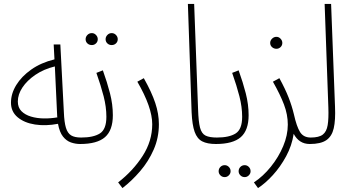

<svg xmlns="http://www.w3.org/2000/svg" viewBox="-20 -730 1779 980"><path d="M389 5Q365 5 342 -3Q319 -11 301.5 -33Q284 -55 276 -98Q213 -86 158.5 -94.5Q104 -103 70 -131.5Q36 -160 36 -206Q36 -252 63 -296Q90 -340 139.5 -375Q189 -410 258 -427L254 -503H288L306 -157Q308 -106 316.5 -78Q325 -50 343 -39Q361 -28 394 -28Q415 -28 415 -12Q415 5 389 5ZM71 -212Q71 -181 89.5 -162.5Q108 -144 138 -135Q168 -126 203.5 -125.5Q239 -125 273 -131L272 -135L260 -391Q203 -377 160.5 -348Q118 -319 94.5 -283.5Q71 -248 71 -212Z M550 -500Q537 -500 528 -508.5Q519 -517 519 -530Q519 -542 528 -551.5Q537 -561 550 -561Q563 -561 572 -551.5Q581 -542 581 -530Q581 -517 572 -508.5Q563 -500 550 -500ZM449 -500Q435 -500 426 -508.5Q417 -517 417 -530Q417 -542 426 -551.5Q435 -561 449 -561Q461 -561 470 -551.5Q479 -542 479 -530Q479 -517 470 -508.5Q461 -500 449 -500Z M389 5 394 -28Q457 -28 490 -49Q523 -70 523 -134Q523 -184 509 -238.5Q495 -293 472 -358L505 -371Q527 -310 541.5 -253.5Q556 -197 556 -142Q556 -65 516 -30Q476 5 389 5Z M605 230 583 201Q659 142 708 66Q757 -10 757 -96Q757 -182 681 -313L714 -331Q754 -260 772.5 -204.5Q791 -149 791 -96Q791 -27 764.5 33.5Q738 94 695 144Q652 194 605 230Z M1082 5Q1038 5 1012 -8.5Q986 -22 973.5 -57Q961 -92 958 -157L939 -710H971L991 -172Q993 -109 1001 -78.5Q1009 -48 1029 -38Q1049 -28 1087 -28Q1100 -28 1104 -23Q1108 -18 1108 -12Q1108 -4 1102.5 0.5Q1097 5 1082 5Z M1229 174Q1216 174 1207 165Q1198 156 1198 144Q1198 131 1207 122Q1216 113 1229 113Q1241 113 1250 122Q1259 131 1259 144Q1259 156 1250 165Q1241 174 1229 174ZM1127 174Q1114 174 1105 165Q1096 156 1096 144Q1096 131 1105 122Q1114 113 1127 113Q1139 113 1148 122Q1157 131 1157 144Q1157 156 1148 165Q1139 174 1127 174Z M1082 5 1087 -28Q1150 -28 1183 -49Q1216 -70 1216 -134Q1216 -184 1202 -238.5Q1188 -293 1165 -358L1198 -371Q1220 -310 1234.5 -253.5Q1249 -197 1249 -142Q1249 -65 1209 -30Q1169 5 1082 5Z M1391 -481Q1378 -481 1368.5 -489.5Q1359 -498 1359 -511Q1359 -523 1368.5 -532.5Q1378 -542 1391 -542Q1403 -542 1412 -532.5Q1421 -523 1421 -511Q1421 -498 1412 -489.5Q1403 -481 1391 -481Z M1297 230 1276 201Q1323 170 1362.5 121Q1402 72 1425.5 16Q1449 -40 1449 -94Q1449 -145 1429.5 -196.5Q1410 -248 1373 -313L1406 -331Q1436 -276 1453 -232.5Q1470 -189 1480 -147Q1494 -84 1511.5 -56Q1529 -28 1566 -28Q1579 -28 1583 -23Q1587 -18 1587 -12Q1587 -4 1581.5 0.5Q1576 5 1561 5Q1533 5 1512.5 -8.5Q1492 -22 1479 -47Q1470 13 1440.5 67.5Q1411 122 1372.5 164Q1334 206 1297 230Z M1561 5 1566 -28Q1608 -28 1627.5 -43Q1647 -58 1652.5 -91.5Q1658 -125 1656 -181L1637 -710H1670L1690 -185Q1693 -117 1683.5 -75.5Q1674 -34 1645.5 -14.5Q1617 5 1561 5Z"/></svg>

Font: Noto Sans Arabic ExtCond ExtLt
Style: Regular
Weight: 200
Width: 2
Designer: Monotype Design Team, Nadine Chahine, Nizar Qandah and Khaled Hosny
Foundry: Monotype Imaging Inc.
Version: Version 2.012; ttfautohint (v1.8.4.7-5d5b)